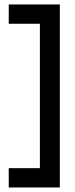

<svg xmlns="http://www.w3.org/2000/svg" viewBox="-20 -728 332 848"><path d="M156.2 100V-623.1H244.2V100ZM18.6 100V14.8H156.2V100ZM18.6 -623.1V-708.3H244.2V-623.1Z"/></svg>

Font: Foldit Thin
Style: Regular
Weight: 100
Designer: Sophia Tai
Foundry: Sophia Tai
Version: Version 1.003